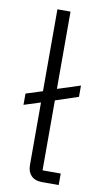

<svg xmlns="http://www.w3.org/2000/svg" viewBox="-85 -781 441 822"><g transform="rotate(10 135.0 -370.0)"><path d="M232 -50H153V-354L252 -387V-436L153 -404V-740H96V-384L24 -361V-312L96 -335V-62C96 -25 118 0 159 0H232Z"/></g></svg>

Font: IBM Plex Arabic Light
Style: Regular
Weight: 300
Designer: Mike Abbink, Paul van der Laan, Pieter van Rosmalen, Wael Morcos, Khajak Apelian
Foundry: Bold Monday
Version: Version 1.0